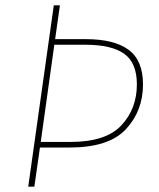

<svg xmlns="http://www.w3.org/2000/svg" viewBox="-20 -701 598 721"><path d="M517 -384Q517 -285 453 -216Q389 -147 241 -147H130L109 0H86L182 -681H205L187 -554H302Q409 -554 463 -514Q517 -474 517 -384ZM494 -384Q494 -465 446.5 -499Q399 -533 300 -533H184L133 -168H245Q378 -168 436 -230.5Q494 -293 494 -384Z"/></svg>

Font: FiraGO Thin
Style: Italic
Weight: 100
Italic angle: -8°
Designer: bBox Type GmbH
Foundry: bBox Type GmbH
Version: Version 1.001